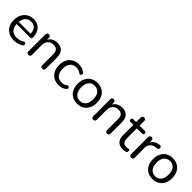

<svg xmlns="http://www.w3.org/2000/svg" viewBox="320 -1973 3312 3312"><g transform="rotate(45 1976.5 -316.5)"><path d="M297 9Q180 9 112.5 -58.5Q45 -126 45 -242Q45 -318 75 -375Q105 -432 158.5 -464Q212 -496 281 -496Q380 -496 436.5 -432Q493 -368 493 -256Q493 -226 463 -226H129Q133 -144 176 -101.5Q219 -59 297 -59Q331 -59 364.5 -68Q398 -77 429 -99Q451 -111 465.5 -100.5Q480 -90 480.5 -71Q481 -52 460 -39Q428 -17 384.5 -4Q341 9 297 9ZM129 -278H419Q416 -351 381.5 -392Q347 -433 282 -433Q214 -433 175 -390.5Q136 -348 129 -278Z M650 7Q607 7 607 -37V-450Q607 -494 650 -494Q691 -494 691 -450V-404Q715 -449 759 -472.5Q803 -496 858 -496Q1031 -496 1031 -303V-37Q1031 7 988 7Q945 7 945 -37V-298Q945 -364 919 -394.5Q893 -425 837 -425Q771 -425 732 -384.5Q693 -344 693 -276V-37Q693 7 650 7Z M1386 9Q1313 9 1259.5 -22.5Q1206 -54 1177 -111.5Q1148 -169 1148 -246Q1148 -362 1212 -429Q1276 -496 1386 -496Q1421 -496 1458.5 -485Q1496 -474 1528 -448Q1542 -440 1544 -426.5Q1546 -413 1540 -401Q1534 -389 1521.5 -385Q1509 -381 1494 -391Q1469 -411 1442.5 -418.5Q1416 -426 1392 -426Q1316 -426 1276 -379Q1236 -332 1236 -246Q1236 -159 1276 -109.5Q1316 -60 1392 -60Q1416 -60 1442.5 -68Q1469 -76 1494 -96Q1509 -106 1521 -101.5Q1533 -97 1539 -85.5Q1545 -74 1543 -60.5Q1541 -47 1527 -39Q1496 -14 1458.5 -2.5Q1421 9 1386 9Z M1836 9Q1765 9 1712.5 -22Q1660 -53 1631 -109.5Q1602 -166 1602 -243Q1602 -321 1631 -377.5Q1660 -434 1712.5 -465Q1765 -496 1836 -496Q1907 -496 1959.5 -465Q2012 -434 2041 -377.5Q2070 -321 2070 -243Q2070 -166 2041 -109.5Q2012 -53 1959.5 -22Q1907 9 1836 9ZM1836 -59Q1904 -59 1943.5 -107Q1983 -155 1983 -243Q1983 -332 1943.5 -379.5Q1904 -427 1836 -427Q1769 -427 1729 -379.5Q1689 -332 1689 -243Q1689 -155 1729 -107Q1769 -59 1836 -59Z M2232 7Q2189 7 2189 -37V-450Q2189 -494 2232 -494Q2273 -494 2273 -450V-404Q2297 -449 2341 -472.5Q2385 -496 2440 -496Q2613 -496 2613 -303V-37Q2613 7 2570 7Q2527 7 2527 -37V-298Q2527 -364 2501 -394.5Q2475 -425 2419 -425Q2353 -425 2314 -384.5Q2275 -344 2275 -276V-37Q2275 7 2232 7Z M2958 9Q2870 9 2827 -37Q2784 -83 2784 -169V-420H2718Q2681 -420 2681 -454Q2681 -487 2718 -487H2784V-598Q2784 -642 2827 -642Q2869 -642 2869 -598V-487H2993Q3030 -487 3030 -454Q3030 -420 2993 -420H2869V-177Q2869 -122 2892.5 -92.5Q2916 -63 2970 -63Q2988 -63 3001.5 -67Q3015 -71 3025 -71Q3034 -72 3040 -65Q3046 -58 3046 -40Q3046 -27 3041.5 -17Q3037 -7 3025 -2Q3013 2 2993 5.5Q2973 9 2958 9Z M3157 7Q3113 7 3113 -37V-450Q3113 -494 3156 -494Q3197 -494 3197 -450V-399Q3218 -445 3260.5 -470.5Q3303 -496 3359 -497Q3374 -498 3383 -490Q3392 -482 3393 -462Q3393 -444 3384.5 -433.5Q3376 -423 3355 -421L3339 -420Q3272 -413 3236 -376.5Q3200 -340 3200 -276V-37Q3200 7 3157 7Z M3674 9Q3603 9 3550.5 -22Q3498 -53 3469 -109.5Q3440 -166 3440 -243Q3440 -321 3469 -377.5Q3498 -434 3550.5 -465Q3603 -496 3674 -496Q3745 -496 3797.5 -465Q3850 -434 3879 -377.5Q3908 -321 3908 -243Q3908 -166 3879 -109.5Q3850 -53 3797.5 -22Q3745 9 3674 9ZM3674 -59Q3742 -59 3781.5 -107Q3821 -155 3821 -243Q3821 -332 3781.5 -379.5Q3742 -427 3674 -427Q3607 -427 3567 -379.5Q3527 -332 3527 -243Q3527 -155 3567 -107Q3607 -59 3674 -59Z"/></g></svg>

Font: Chiron GoRound TC N
Style: Regular
Weight: 350
Designer: Ryoko NISHIZUKA 西塚涼子 (kana, bopomofo & ideographs); Paul D. Hunt (Latin, Greek & Cyrillic); Sandoll Communications 산돌커뮤니
Foundry: Adobe
Version: Version 1.000;hotconv 1.1.1;makeotfexe 2.6.0